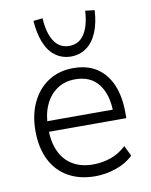

<svg xmlns="http://www.w3.org/2000/svg" viewBox="-86 -825 704 896"><g transform="rotate(-10 266.0 -376.5)"><path d="M294 8Q220 8 166 -22.5Q112 -53 83 -110.5Q54 -168 54 -249Q54 -325 82 -383.5Q110 -442 160.5 -474.5Q211 -507 278 -507Q345 -507 390 -477Q435 -447 458.5 -392Q482 -337 482 -260V-234H99V-284H445L427 -267Q427 -355 389 -404.5Q351 -454 278 -454Q228 -454 191.5 -429Q155 -404 135 -359.5Q115 -315 115 -256V-249Q115 -185 136 -140Q157 -95 197 -71.5Q237 -48 293 -48Q334 -48 374 -61Q414 -74 450 -107L474 -58Q442 -26 392.5 -9Q343 8 294 8ZM279 -562Q237 -562 205 -585.5Q173 -609 155.5 -653Q138 -697 134 -756L178 -761Q182 -690 207.5 -651Q233 -612 279 -612Q325 -612 350.5 -651Q376 -690 380 -761L424 -756Q421 -697 403 -653Q385 -609 353 -585.5Q321 -562 279 -562Z"/></g></svg>

Font: Nunitoga
Style: Light
Weight: 300
Designer: Vernon Adams
Foundry: Vernon Adams
Version: Version 1.0